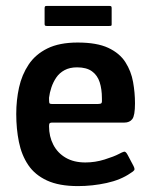

<svg xmlns="http://www.w3.org/2000/svg" viewBox="-20 -623 507 650"><path d="M35 -237Q35 -284 44.5 -327Q54 -370 77 -404.5Q100 -439 140.5 -459Q181 -479 243 -479Q308 -479 346.5 -461Q385 -443 404.5 -412.5Q424 -382 430.5 -345.5Q437 -309 437 -273Q437 -232 428 -220Q419 -208 401 -208H156Q151 -208 148.5 -206Q146 -204 146 -196Q146 -161 160.5 -133Q175 -105 202.5 -89Q230 -73 269 -73Q302 -73 334 -83Q366 -93 383 -102Q394 -108 400 -109.5Q406 -111 413 -97L432 -61Q437 -51 434.5 -47Q432 -43 422 -37Q389 -14 341 -3.5Q293 7 244 7Q180 7 139 -12Q98 -31 75.5 -64.5Q53 -98 44 -142.5Q35 -187 35 -237ZM325 -291Q325 -321 317.5 -344.5Q310 -368 291.5 -381.5Q273 -395 241 -395Q216 -395 198.5 -385.5Q181 -376 170.5 -360.5Q160 -345 154 -327Q148 -309 146 -292Q146 -278 147 -274.5Q148 -271 156 -271H312Q321 -271 323.5 -274Q326 -277 325 -291ZM358 -540Q358 -537 356.5 -536Q355 -535 348 -535H140Q134 -535 132.5 -536.5Q131 -538 131 -542V-594Q131 -600 132.5 -601.5Q134 -603 140 -603H349Q355 -603 356.5 -601.5Q358 -600 358 -595Z"/></svg>

Font: Glory SemiBold
Style: Regular
Weight: 600
Designer: Robert Leuschke
Foundry: Robert Leuschke
Version: Version 1.011